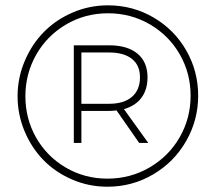

<svg xmlns="http://www.w3.org/2000/svg" viewBox="-20 -709 810 720"><path d="M384.8 -689Q478 -689 555.9 -643.3Q633.8 -597.7 678.5 -519.8Q723.1 -441.9 723.1 -350.1Q723.1 -258.8 678.2 -180.2Q633.3 -101.6 554.7 -55.2Q476.1 -8.8 382.8 -8.8Q313 -8.8 250.2 -35.9Q187.5 -63 142.8 -108.9Q98.1 -154.8 72 -217.3Q45.9 -279.8 45.9 -348.1Q45.9 -416.5 72.3 -479.2Q98.6 -542 143.6 -588.1Q188.5 -634.3 251.5 -661.6Q314.5 -689 384.8 -689ZM382.8 -39.1Q469.2 -39.1 541.3 -81.3Q613.3 -123.5 654.1 -194.8Q694.8 -266.1 694.8 -350.1Q694.8 -434.1 654.3 -504.9Q613.8 -575.7 542.5 -617.4Q471.2 -659.2 384.8 -659.2Q298.8 -659.2 227.3 -616.9Q155.8 -574.7 115.5 -503.4Q75.2 -432.1 75.2 -348.1Q75.2 -264.2 115.2 -193.4Q155.3 -122.6 226.3 -80.8Q297.4 -39.1 382.8 -39.1ZM256.8 -172.9V-539.1H389.2Q458 -539.1 495.6 -507.8Q533.2 -476.6 533.2 -418.9Q533.2 -373 510.5 -342.5Q487.8 -312 444.8 -299.8L536.1 -172.9H502L417 -294.9Q399.4 -293 389.2 -293H285.2V-172.9ZM285.2 -319.8H389.2Q444.3 -319.8 474.6 -345.7Q504.9 -371.6 504.9 -418.9Q504.9 -464.4 474.6 -488.3Q444.3 -512.2 389.2 -512.2H285.2Z"/></svg>

Font: Montserrat Ultra Light
Style: Regular
Weight: 200
Designer: Julieta Ulanovsky
Foundry: Julieta Ulanovsky
Version: Version 3.001;PS 003.001;hotconv 1.0.70;makeotf.lib2.5.58329